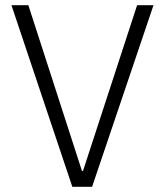

<svg xmlns="http://www.w3.org/2000/svg" viewBox="-20 -718 634 738"><path d="M334 0H258L24 -698H89L295 -61H299L507 -698H570Z"/></svg>

Font: IBM Plex Sans Light
Style: Regular
Weight: 300
Designer: Mike Abbink, Paul van der Laan, Pieter van Rosmalen
Foundry: Bold Monday
Version: Version 3.0